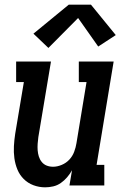

<svg xmlns="http://www.w3.org/2000/svg" viewBox="-20 -793 540 821"><path d="M173 8Q147 8 123 -1Q99 -10 81.5 -27.5Q64 -45 54.5 -68Q45 -91 41.5 -116.5Q38 -142 39.5 -168.5Q41 -195 45 -221L82 -442H49V-530H198L144 -207Q142 -193 141 -178.5Q140 -164 141 -150.5Q142 -137 146 -124Q150 -111 158.5 -100.5Q167 -90 179.5 -85Q192 -80 207 -80Q225 -80 244 -88Q263 -96 276.5 -110.5Q290 -125 297 -143.5Q304 -162 307 -181L350 -442H317V-530H466L393 -88H426V0H277L288 -65Q279 -49 267 -35Q255 -21 240 -10.5Q225 0 207.5 4Q190 8 173 8ZM187 -588 123 -649 274 -773H369L475 -643L400 -594L314 -716Z"/></svg>

Font: Iosevka Curly Slab SmBdObl
Style: Regular
Weight: 600
Italic angle: -9°
Monospace: yes
Designer: Belleve Invis
Foundry: Belleve Invis
Version: Version 11.0.0; ttfautohint (v1.8.3)